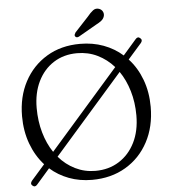

<svg xmlns="http://www.w3.org/2000/svg" viewBox="-60 -949 913 1030"><g transform="rotate(-5 396.0 -434.5)"><path d="M73 20Q60.5 9.5 73.5 -6.5L145.5 -88.5Q100.5 -138 75.2 -206.2Q50 -274.5 50 -355Q50 -459.5 93.2 -540.8Q136.5 -622 213.8 -668.5Q291 -715 393.5 -715Q461.5 -715 519.5 -693.5Q577.5 -672 622 -632.5L693 -714Q705.5 -729 718.5 -717Q731.5 -706 719 -691L646.5 -608.5Q692 -559.5 717 -492.2Q742 -425 742 -345.5Q742 -239 698.2 -157Q654.5 -75 576.2 -28.8Q498 17.5 395 17.5Q328.5 17.5 271.2 -4Q214 -25.5 170 -64.5L99 17Q86.5 32 73 20ZM132 -392Q132 -321 149.8 -259.2Q167.5 -197.5 199.5 -150.5L571 -574.5Q533 -617.5 482.8 -642Q432.5 -666.5 373.5 -666.5Q301.5 -666.5 247 -631.8Q192.5 -597 162.2 -535Q132 -473 132 -392ZM661.5 -306.5Q661.5 -377 643.2 -438.2Q625 -499.5 592.5 -546.5L221 -122.5Q258.5 -78.5 308.8 -53.8Q359 -29 417 -29Q489.5 -29 544.5 -63.8Q599.5 -98.5 630.5 -160.8Q661.5 -223 661.5 -306.5ZM447.5 -856Q464.5 -877 479 -888Q493.5 -899 511 -893.5Q525.5 -888.5 531.5 -876.2Q537.5 -864 533.5 -851Q529.5 -837.5 517.5 -828Q505.5 -818.5 487.5 -809.5L391 -754Q378.5 -748 371.5 -756.5Q367.5 -761.5 369.5 -767Q371.5 -772.5 375 -778Z"/></g></svg>

Font: Fraunces 9pt S100 Light
Style: Regular
Weight: 300
Version: Version 1.000; ttfautohint (v1.8.3)